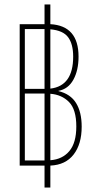

<svg xmlns="http://www.w3.org/2000/svg" viewBox="-20 -780 445 858"><path d="M68 -40V-672H179V-760H205V-672Q331 -665 331 -527Q331 -466 308 -424Q285 -382 241 -374V-373Q295 -360 320 -319.5Q345 -279 345 -214Q345 -136 309 -89.5Q273 -43 205 -40V58H179V-40ZM91 -383H179V-650H91ZM307 -527Q307 -583 284.5 -613.5Q262 -644 205 -649V-384Q307 -396 307 -527ZM91 -63H179V-362H91ZM321 -215Q321 -291 288.5 -324Q256 -357 205 -361V-64Q259 -68 290 -105Q321 -142 321 -215Z"/></svg>

Font: Noto Sans Thai UI ExtCond Thin
Style: Regular
Weight: 100
Width: 2
Designer: Monotype Design Team
Foundry: Monotype Imaging Inc.
Version: Version 2.000